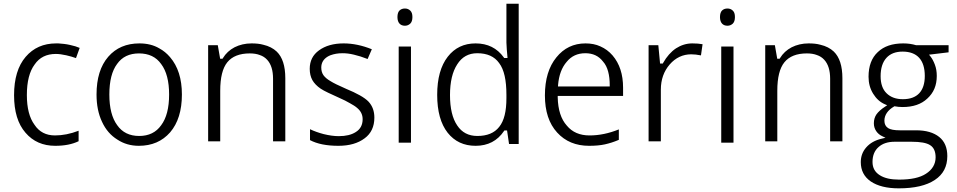

<svg xmlns="http://www.w3.org/2000/svg" viewBox="-20 -780 5182 1040"><path d="M405.8 -71.8C361.3 -54.7 318.8 -46.4 277.8 -46.4C229.5 -46.4 192.4 -65.4 167 -104C139.2 -141.6 125.5 -195.3 125.5 -265.1C125.5 -337.9 139.6 -393.6 168 -431.2C193.8 -468.8 231.9 -487.8 282.2 -487.8C298.3 -487.8 317.4 -485.4 338.9 -480.5C357.9 -476.1 375.5 -471.2 391.6 -465.3L411.6 -520.5C398.4 -526.4 380.4 -532.2 358.9 -536.6C337.9 -541.5 316.4 -543.5 295.9 -544.9H284.2C215.3 -544.9 160.6 -520.5 119.1 -472.2C77.1 -423.3 56.2 -354 56.2 -264.2C56.2 -176.3 76.7 -108.4 118.2 -61C158.7 -13.7 212.4 9.8 279.3 9.8C329.6 9.8 371.6 1.5 405.8 -15.1Z M900.9 -470.7C883.8 -490.7 864.7 -506.3 842.8 -518.1C812.5 -536.1 776.4 -544.9 735.4 -544.9C664.6 -544.9 608.4 -521 566.4 -472.7C523.9 -423.8 502.9 -355.5 502.9 -268.1C502.9 -211.4 512.7 -162.1 532.7 -120.1C552.2 -77.6 580.1 -45.9 615.7 -23.9C649.4 -1.5 688.5 9.8 731.9 9.8C802.7 9.8 858.9 -14.6 901.4 -63C943.8 -112.3 965.3 -180.7 965.3 -268.1C965.3 -353.5 943.8 -420.9 900.9 -470.7ZM614.3 -433.6C641.1 -471.7 680.7 -490.7 732.9 -490.7C785.6 -490.7 825.7 -471.7 853 -433.1C881.8 -395 896 -339.8 896 -268.1C896 -195.3 881.8 -140.1 853 -101.6C825.7 -63 786.1 -43.5 733.9 -43.5C681.6 -43.5 642.1 -63 614.7 -102.1C586.4 -140.6 572.3 -195.8 572.3 -268.1C572.3 -341.3 586.4 -396.5 614.3 -433.6Z M1525.4 -356.4C1525.4 -422.9 1509.8 -470.7 1479 -500.5C1460.4 -518.1 1436 -530.8 1406.2 -537.6C1387.2 -543 1365.7 -544.9 1342.3 -544.9C1308.6 -544.9 1277.8 -537.6 1250.5 -523.9C1223.6 -509.8 1202.6 -490.2 1187.5 -465.3L1185.5 -461.9H1181.6H1178.2H1172.4L1171.4 -467.8L1159.7 -535.2H1107.4V-14.6H1172.9V-288.1C1172.9 -359.9 1185.5 -411.1 1211.4 -442.9C1237.3 -474.6 1277.8 -490.7 1333 -490.7C1354 -490.7 1372.1 -487.8 1387.2 -481.9C1403.3 -476.6 1416.5 -467.8 1427.2 -456.1C1448.7 -432.6 1459 -398.4 1459 -353.5V-14.6H1525.4Z M1976.6 -229C1955.1 -252 1911.6 -275.4 1855 -298.8C1813.5 -316.9 1785.6 -330.6 1770.5 -340.3C1753.4 -350.1 1740.7 -360.8 1732.4 -372.1C1724.1 -383.8 1720.2 -397.9 1720.2 -414.1C1720.2 -439 1731.4 -458.5 1752.9 -472.2C1758.3 -475.6 1764.2 -478.5 1770.5 -481C1790 -487.8 1809.1 -491.7 1835.9 -491.7C1855 -491.7 1875 -489.3 1897 -483.9C1920.4 -478.5 1945.3 -470.7 1971.2 -460.4L1994.1 -513.2C1941.9 -534.2 1891.1 -544.9 1841.3 -544.9C1786.6 -544.9 1742.2 -532.2 1708 -507.3C1674.3 -482.9 1657.7 -449.7 1657.7 -407.2C1657.7 -383.3 1662.6 -363.3 1671.9 -346.2C1681.6 -329.1 1696.8 -313.5 1716.8 -299.8C1727.1 -293 1740.7 -285.6 1758.3 -277.3C1775.4 -269 1794.4 -260.3 1816.4 -250.5C1839.8 -240.2 1859.4 -230.5 1875 -221.2C1892.1 -211.9 1905.3 -203.6 1914.6 -195.3C1934.6 -178.7 1944.3 -158.2 1944.3 -134.3C1944.3 -103 1931.6 -79.6 1906.7 -64.5C1883.8 -49.8 1853.5 -42.5 1814.9 -42.5C1790 -42.5 1762.7 -46.4 1732.9 -53.7C1707 -60.5 1682.1 -69.3 1659.2 -80.1V-21C1697.8 -0.5 1749 9.8 1813 9.8C1872.1 9.8 1919.4 -3.9 1955.1 -30.8C1990.2 -56.6 2007.8 -94.2 2007.8 -143.1C2007.8 -177.7 1997.6 -206.1 1976.6 -229Z M2139.6 -527.8V-7.3H2206.1V-527.8ZM2173.3 -640.6C2184.6 -640.6 2193.8 -644.5 2202.1 -651.9C2209.5 -659.2 2213.9 -670.4 2213.9 -687.5C2213.9 -704.6 2210 -715.3 2202.1 -722.7C2193.8 -730.5 2184.6 -733.9 2173.3 -733.9C2161.6 -733.9 2151.9 -730.5 2144 -723.1C2137.2 -716.3 2132.8 -705.1 2132.8 -687.5C2132.8 -654.8 2149.9 -640.6 2173.3 -640.6Z M2727.5 -66.9 2737.3 0H2789.6V-759.8H2723.1V-549.3L2725.1 -512.2L2728.5 -473.6L2729 -465.8H2721.2H2714.8H2710.9L2709 -468.8C2672.4 -519.5 2621.6 -544.9 2556.2 -544.9C2493.2 -544.9 2442.9 -521 2405.3 -472.7C2367.2 -423.8 2348.1 -355 2348.1 -266.1C2348.1 -177.2 2367.2 -108.9 2404.8 -61C2442.4 -13.7 2492.7 9.8 2556.2 9.8C2623 9.8 2674.3 -17.1 2710 -70.3L2711.9 -73.2H2715.8H2720.2H2726.6ZM2456.5 -100.6C2430.7 -138.2 2417.5 -192.9 2417.5 -265.1C2417.5 -336.4 2430.7 -391.6 2456.5 -431.2C2481.9 -471.7 2518.1 -491.7 2564.9 -491.7C2618.7 -491.7 2658.2 -474.1 2683.6 -438.5C2710.9 -402.8 2723.1 -345.2 2723.1 -266.1V-248.5C2723.1 -177.7 2710.9 -126 2684.1 -92.8C2658.2 -59.6 2618.7 -43.5 2565.4 -43.5C2518.1 -43.5 2481.4 -62.5 2456.5 -100.6Z M3256.3 2C3280.3 -3.4 3304.7 -10.7 3332 -22.5V-79.1C3277.8 -57.1 3225.1 -46.4 3173.3 -46.4C3120.6 -46.4 3079.6 -64 3050.3 -99.6C3019 -134.3 3002.4 -185.5 3001 -252.4V-260.3H3008.3H3355V-305.2C3355 -377.4 3335.9 -435.5 3298.3 -479.5C3279.3 -501.5 3257.3 -517.6 3231.9 -528.8C3208.5 -539.6 3181.6 -544.9 3151.4 -544.9C3086.9 -544.9 3034.2 -519.5 2993.7 -469.2C2952.6 -418.9 2931.6 -350.6 2931.6 -263.2C2931.6 -177.2 2953.6 -110.4 2998 -62C3041.5 -14.2 3099.1 9.8 3170.9 9.8C3203.6 9.8 3232.4 7.3 3256.3 2ZM3246.6 -446.3C3272 -418.5 3282.7 -372.1 3282.7 -319.3V-311.5H3275.4H3010.3H3002.4L3002.9 -319.8C3007.3 -372.6 3022.9 -414.6 3049.8 -445.3C3074.7 -476.1 3108.4 -491.7 3150.4 -491.7C3191.4 -491.7 3223.1 -477.1 3246.6 -446.3Z M3641.6 -518.1C3614.7 -500 3591.3 -473.6 3572.3 -439.9L3570.3 -436H3565.9H3562H3555.2L3554.7 -442.9L3545.9 -535.2H3493.2V-14.6H3559.6V-294.4C3559.6 -348.6 3575.7 -394 3607.4 -430.7C3639.2 -467.3 3678.7 -485.8 3724.1 -485.8C3739.7 -485.8 3756.8 -483.9 3776.9 -480L3785.6 -540.5C3769 -543.5 3751 -544.9 3730 -544.9C3698.2 -544.9 3668.9 -535.6 3641.6 -518.1Z M3886.7 -527.8V-7.3H3953.1V-527.8ZM3920.4 -640.6C3931.6 -640.6 3940.9 -644.5 3949.2 -651.9C3956.5 -659.2 3960.9 -670.4 3960.9 -687.5C3960.9 -704.6 3957 -715.3 3949.2 -722.7C3940.9 -730.5 3931.6 -733.9 3920.4 -733.9C3908.7 -733.9 3898.9 -730.5 3891.1 -723.1C3884.3 -716.3 3879.9 -705.1 3879.9 -687.5C3879.9 -654.8 3897 -640.6 3920.4 -640.6Z M4543 -356.4C4543 -422.9 4527.3 -470.7 4496.6 -500.5C4478 -518.1 4453.6 -530.8 4423.8 -537.6C4404.8 -543 4383.3 -544.9 4359.9 -544.9C4326.2 -544.9 4295.4 -537.6 4268.1 -523.9C4241.2 -509.8 4220.2 -490.2 4205.1 -465.3L4203.1 -461.9H4199.2H4195.8H4189.9L4189 -467.8L4177.2 -535.2H4125V-14.6H4190.4V-288.1C4190.4 -359.9 4203.1 -411.1 4229 -442.9C4254.9 -474.6 4295.4 -490.7 4350.6 -490.7C4371.6 -490.7 4389.6 -487.8 4404.8 -481.9C4420.9 -476.6 4434.1 -467.8 4444.8 -456.1C4466.3 -432.6 4476.6 -398.4 4476.6 -353.5V-14.6H4543Z M4942.9 -535.2H4941.9C4920.9 -541.5 4898.4 -544.9 4872.6 -544.9C4813.5 -544.9 4767.6 -529.3 4734.9 -498C4701.2 -466.8 4684.6 -422.4 4684.6 -364.3C4684.6 -329.6 4692.9 -299.3 4709.5 -272.5C4726.1 -245.6 4747.1 -226.6 4772.9 -215.3L4785.6 -210L4773.9 -202.1C4752.9 -188.5 4737.3 -174.3 4727.5 -160.6C4718.3 -147 4713.4 -130.9 4713.4 -112.3C4713.4 -96.2 4717.8 -82 4726.1 -69.8C4734.4 -57.6 4745.1 -48.8 4757.3 -43L4776.4 -33.7L4755.9 -28.8C4719.7 -20.5 4691.9 -4.4 4671.9 18.6C4652.3 41 4642.6 67.4 4642.6 98.1C4642.6 143.1 4660.6 177.7 4696.3 202.6C4732.9 227.5 4783.7 240.2 4848.6 240.2C4933.1 240.2 4998 225.1 5043.5 194.8C5088.9 165 5111.3 122.1 5111.3 65.4C5111.3 20 5096.7 -14.6 5067.4 -38.1C5037.6 -62 4996.1 -74.2 4941.9 -74.2H4853C4824.2 -74.2 4803.2 -78.1 4791 -85.9C4777.3 -94.7 4770.5 -107.9 4770.5 -126C4770.5 -157.2 4789.1 -183.6 4822.8 -203.1L4825.2 -204.6L4827.1 -204.1C4840.3 -201.7 4853.5 -200.2 4868.7 -200.2C4925.8 -200.2 4970.2 -215.3 5002.9 -246.1C5037.1 -277.3 5054.2 -316.9 5054.2 -368.7C5054.2 -391.6 5050.8 -411.6 5043.9 -429.7C5037.1 -447.8 5029.3 -462.4 5020.5 -473.6L5012.2 -483.9L5025.4 -485.4L5118.2 -496.6V-535.2H4943.8ZM4739.3 16.1C4760.7 -2.9 4789.6 -12.2 4826.2 -12.2H4917.5C4965.3 -12.2 4998.5 -6.3 5017.6 5.9C5038.6 18.6 5047.9 42 5047.9 72.3C5047.9 109.4 5029.3 139.6 4995.6 161.1C4962.9 182.6 4914.6 192.9 4849.6 192.9C4805.2 192.9 4771 185.1 4746.1 169.4C4719.2 152.8 4706.1 128.9 4706.1 97.2C4706.1 62 4717.3 35.2 4739.3 16.1ZM4781.7 -466.8C4802.2 -489.3 4831.5 -500.5 4869.1 -500.5C4947.8 -500.5 4989.3 -455.1 4989.3 -368.7C4989.3 -286.6 4948.7 -242.7 4870.6 -242.7C4833.5 -242.7 4804.2 -253.4 4782.7 -274.4C4760.7 -295.4 4750 -326.7 4750 -367.2C4750 -410.6 4760.7 -443.8 4781.7 -466.8Z"/></svg>

Font: Sahel Light
Style: Regular
Weight: 300
Foundry: Saber Rastikerdar (saber.rastikerdar@gmail.com)
Version: Version 3.4.0